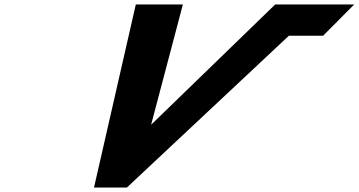

<svg xmlns="http://www.w3.org/2000/svg" viewBox="-20 -845 1616 865"><path d="M403.5 0H551.5L1281.4 -684H1435.5L1575.9 -825H1219.9L660.8 -283L803.9 -825H591.9Z"/></svg>

Font: Hussar
Style: BdWodka
Weight: 700
Foundry: Cannot Into Space Fonts
Version: Version 2.00